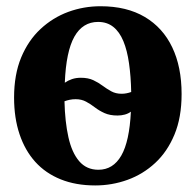

<svg xmlns="http://www.w3.org/2000/svg" viewBox="-20 -568 612 600"><path d="M277.5 11.5Q217 11.5 169.8 -7.5Q122.5 -26.5 90.2 -62.2Q58 -98 41 -148.8Q24 -199.5 24 -263Q24 -335 46.2 -388.5Q68.5 -442 106.8 -477.5Q145 -513 193.2 -530.8Q241.5 -548.5 294 -548.5Q376 -548.5 432.5 -515Q489 -481.5 518.2 -420.2Q547.5 -359 547.5 -274Q547.5 -201 525.2 -147.5Q503 -94 465 -58.8Q427 -23.5 378.5 -6Q330 11.5 277.5 11.5ZM287.5 -37.5Q333.5 -37.5 359 -81.8Q384.5 -126 389 -219Q381 -213 370.2 -210Q359.5 -207 347 -207Q323.5 -207 306.8 -214.5Q290 -222 276.8 -232.2Q263.5 -242.5 249.2 -250.2Q235 -258 216.5 -258Q206.5 -258 198 -256.2Q189.5 -254.5 181.5 -251.5Q183 -187.5 193.8 -139.2Q204.5 -91 227.5 -64.2Q250.5 -37.5 287.5 -37.5ZM360 -275Q368 -275 375.5 -276.5Q383 -278 390 -280.5Q389 -329.5 383.2 -370Q377.5 -410.5 365.5 -439.5Q353.5 -468.5 334 -484Q314.5 -499.5 286.5 -499.5Q238.5 -499.5 212.5 -453.5Q186.5 -407.5 182.5 -309.5Q192.5 -316.5 205 -320.8Q217.5 -325 232.5 -325Q255.5 -325 271.5 -317.5Q287.5 -310 300.5 -300.2Q313.5 -290.5 327.5 -282.8Q341.5 -275 360 -275Z"/></svg>

Font: Merriweather 72pt
Style: Bold
Weight: 700
Version: Version 2.100